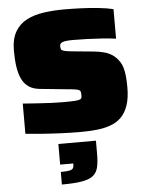

<svg xmlns="http://www.w3.org/2000/svg" viewBox="-64 -747 832 1094"><g transform="rotate(-5 352.5 -199.5)"><path d="M377 8Q326 8 268 5.5Q210 3 156.5 -1Q103 -5 63 -9V-182Q106 -179 147.5 -176Q189 -173 226 -171.5Q263 -170 290 -170Q337 -170 359.5 -171.5Q382 -173 390 -177Q396 -180 398 -184Q400 -188 400 -194Q400 -200 400 -207Q400 -218 396.5 -224Q393 -230 382.5 -233Q372 -236 350.5 -238.5Q329 -241 294 -244L165 -257Q128 -261 103.5 -278Q79 -295 65 -324.5Q51 -354 45 -394.5Q39 -435 39 -486Q39 -553 63 -594.5Q87 -636 129 -658Q171 -680 227 -688Q283 -696 346 -696Q390 -696 440.5 -694Q491 -692 539.5 -687Q588 -682 625 -673V-504Q590 -509 546.5 -512Q503 -515 460 -516.5Q417 -518 382 -518Q360 -518 344.5 -516.5Q329 -515 321 -512Q311 -508 307.5 -503Q304 -498 304 -488Q304 -477 307.5 -470.5Q311 -464 325 -460.5Q339 -457 369 -454L494 -442Q524 -439 550.5 -432Q577 -425 599 -410Q621 -395 639 -367Q647 -355 653 -335Q659 -315 662 -287.5Q665 -260 665 -223Q665 -161 650.5 -119Q636 -77 610 -51.5Q584 -26 548 -13.5Q512 -1 469 3.5Q426 8 377 8ZM245 297V225Q279 225 295 221.5Q311 218 315.5 210Q320 202 320 189V183H245V65H460V140Q460 186 453 216.5Q446 247 424.5 264.5Q403 282 360 289.5Q317 297 245 297Z"/></g></svg>

Font: Saira Expanded Black
Style: Regular
Weight: 900
Width: 7
Designer: Hector Gatti with collaboration of the Omnibus-Type team
Foundry: Omnibus-Type
Version: Version 1.101